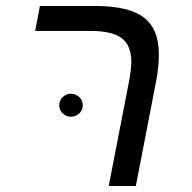

<svg xmlns="http://www.w3.org/2000/svg" viewBox="-20 -619 640 639"><path d="M432.1 0H341.8L410.2 -352.1Q417 -392.1 417 -413.1Q417 -467.3 385.5 -491.7Q354 -516.1 279.8 -516.1H97.2L112.8 -599.1H296.9Q408.7 -599.1 458.7 -560.8Q508.8 -522.5 508.8 -438Q508.8 -398.4 500 -351.1ZM177.2 -268.1Q177.2 -285.2 189 -296.1Q200.7 -307.1 216.3 -307.1Q231.9 -307.1 243.7 -296.1Q255.4 -285.2 255.4 -268.1Q255.4 -252.4 243.7 -241.5Q231.9 -230.5 216.3 -230.5Q200.7 -230.5 189 -241.5Q177.2 -252.4 177.2 -268.1Z"/></svg>

Font: Liberation Mono
Style: Italic
Weight: 400
Italic angle: -12°
Monospace: yes
Designer: Steve Matteson
Foundry: Ascender Corporation
Version: Version 2.1.5